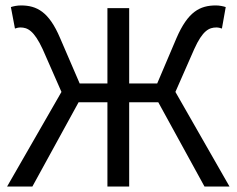

<svg xmlns="http://www.w3.org/2000/svg" viewBox="-20 -686 871 706"><path d="M6 0H99L269 -310H375V0H455V-310H562L732 0H824L625 -348L694 -505C725 -574 749 -585 776 -585C783 -585 791 -583 796 -581L810 -660C801 -663 787 -666 774 -666C715 -666 671 -643 629 -546L558 -379H455V-656H375V-379H273L201 -546C160 -643 115 -666 57 -666C43 -666 29 -663 20 -660L35 -581C40 -583 48 -585 55 -585C81 -585 105 -574 137 -505L206 -348Z"/></svg>

Font: DAIFUKU Sans
Style: Regular
Weight: 400
Designer: Original font ‘Source Han Sans JP’ : Paul D. Hunt
Foundry: Daifuku
Version: Version 1.000